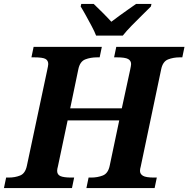

<svg xmlns="http://www.w3.org/2000/svg" viewBox="-43 -951 953 971"><path d="M-23 0 -12 -53H1Q33 -53 59 -63.5Q85 -74 93 -113L195 -593Q201 -620 201 -627Q201 -645 187 -653Q173 -661 129 -661H116L127 -714H472L461 -661H448Q415 -661 388 -650.5Q361 -640 353 -600L312 -403H573L615 -597Q620 -620 620 -627Q620 -644 605 -652.5Q590 -661 547 -661H534L545 -714H890L879 -661H866Q834 -661 807 -650.5Q780 -640 772 -600L669 -110Q665 -96 665 -87Q665 -71 680 -62Q695 -53 737 -53H750L739 0H394L405 -53H418Q450 -53 477 -63.5Q504 -74 512 -114L560 -342H299L250 -110Q246 -96 246 -87Q246 -68 262.5 -60.5Q279 -53 319 -53H332L321 0ZM443 -771Q435 -792 420.5 -819Q406 -846 391.5 -872.5Q377 -899 365 -918L368 -931H431Q448 -915 475 -888Q502 -861 520 -841Q538 -855 561 -871.5Q584 -888 606.5 -904Q629 -920 645 -931H723L720 -918Q701 -899 675 -873.5Q649 -848 623 -821.5Q597 -795 578 -771Z"/></svg>

Font: Noto Serif
Style: Bold Italic
Weight: 700
Italic angle: -12°
Designer: Monotype Design Team
Foundry: Monotype Imaging Inc.
Version: Version 2.013